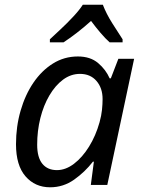

<svg xmlns="http://www.w3.org/2000/svg" viewBox="-20 -786 608 816"><path d="M193 10Q129 10 88.5 -36.5Q48 -83 48 -173Q48 -248 67.5 -315.5Q87 -383 122 -434.5Q157 -486 205 -516Q253 -546 311 -546Q364 -546 397 -518Q430 -490 446 -453H451L483 -536H550L436 0H366L379 -99H375Q341 -55 295 -22.5Q249 10 193 10ZM222 -63Q259 -63 294.5 -90Q330 -117 358.5 -163Q387 -209 403 -266Q411 -295 413.5 -319.5Q416 -344 416 -365Q416 -412 390 -442Q364 -472 320 -472Q281 -472 248 -447.5Q215 -423 190 -380.5Q165 -338 151.5 -284Q138 -230 138 -171Q138 -117 160 -90Q182 -63 222 -63ZM192 -606V-619Q209 -635 237 -661Q265 -687 291.5 -715.5Q318 -744 332 -766H417Q432 -727 457 -687.5Q482 -648 501 -619V-606H446Q428 -622 407.5 -646Q387 -670 367 -697Q337 -670 306.5 -646.5Q276 -623 250 -606Z"/></svg>

Font: Manna Sans
Style: Italic
Weight: 400
Italic angle: -12°
Designer: Monotype Design Team
Foundry: Monotype Imaging Inc.
Version: Version 2.001.1; ttfautohint (v1.8.2)